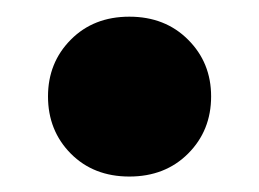

<svg xmlns="http://www.w3.org/2000/svg" viewBox="-20 -348 318 236"><path d="M139 -327.5Q183 -327.5 211.2 -299.2Q239.5 -271 239.5 -229.5Q239.5 -187.5 211.2 -159.2Q183 -131 139 -131Q95 -131 67 -159.2Q39 -187.5 39 -229.5Q39 -271 67 -299.2Q95 -327.5 139 -327.5Z"/></svg>

Font: Newsreader 16pt 16pt ExtraBold
Style: Regular
Weight: 800
Version: Version 1.003